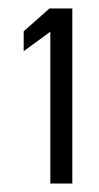

<svg xmlns="http://www.w3.org/2000/svg" viewBox="-20 -822 233 454"><path d="M36 -701 99 -747V-388H151V-802H97L36 -748Z"/></svg>

Font: Charger Sport
Style: LitExt
Weight: 300
Designer: Jasper
Foundry: Cannot Into Space Fonts
Version: Version 1.1